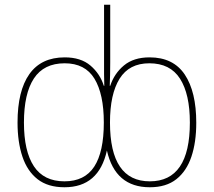

<svg xmlns="http://www.w3.org/2000/svg" viewBox="-20 -780 902 810"><path d="M252 10Q182 10 138.5 -24Q95 -58 74.5 -119.5Q54 -181 54 -263Q54 -397 104 -467.5Q154 -538 253 -538Q321 -538 361.5 -503.5Q402 -469 418 -418H420Q419 -438 419 -467Q419 -496 419 -517V-760H445V-517Q445 -496 444.5 -467Q444 -438 443 -418H445Q462 -470 503 -504Q544 -538 611 -538Q711 -538 759.5 -465.5Q808 -393 808 -262Q808 -180 787.5 -119Q767 -58 724 -24Q681 10 612 10Q466 10 431 -145Q397 10 252 10ZM252 -15Q337 -15 377.5 -77Q418 -139 418 -263Q418 -383 378.5 -448Q339 -513 253 -513Q165 -513 123 -449Q81 -385 81 -263Q81 -142 123 -78.5Q165 -15 252 -15ZM612 -15Q781 -15 781 -263Q781 -383 739.5 -448Q698 -513 610 -513Q525 -513 484.5 -448Q444 -383 444 -263Q444 -15 612 -15Z"/></svg>

Font: Noto Sans SemiCondensed Thin
Style: Regular
Weight: 100
Width: 4
Designer: Monotype Design Team
Foundry: Monotype Imaging Inc.
Version: Version 2.013; ttfautohint (v1.8.4.7-5d5b)